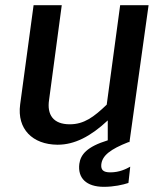

<svg xmlns="http://www.w3.org/2000/svg" viewBox="-20 -551 636 743"><path d="M201 9H204C267 9 330 -22 397 -85V-8C316 17 292 47 287 83C280 138 314 172 382 172C421 172 456 164 477 157L484 94C468 103 442 116 407 116C379 116 370 106 372 85C376 51 406 27 477 -1H481L555 -531H445L393 -146C343 -98 305 -70 250 -70C186 -70 161 -107 170 -165L219 -531H110L58 -147C45 -51 107 8 201 9Z"/></svg>

Font: Cheyenne Sans Medium
Style: Italic
Weight: 500
Italic angle: -8.13011°
Designer: The Public Sans project authors (U.S. Web Design System), Libre Franklin designed by Pablo Impallari and Rodrigo Fuenzal
Foundry: The Cheyenne Sans Project Authors
Version: Version 2.007